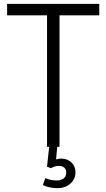

<svg xmlns="http://www.w3.org/2000/svg" viewBox="-20 -765 553 1000"><path d="M225 -685H17V-745H497V-685H290V0H225ZM203 199 216 163Q246 175 275 175Q299 175 312 164Q325 153 325 134Q325 118 315 108.5Q305 99 287 99Q267 99 245 111L225 103L236 0H278L272 65Q288 61 298 61Q331 61 352 81Q373 101 373 132Q373 168 346.5 191.5Q320 215 277 215Q258 215 237.5 210.5Q217 206 203 199Z"/></svg>

Font: Evergrow Sans
Style: Light
Weight: 300
Foundry: 10Web
Version: Version 1.000